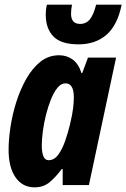

<svg xmlns="http://www.w3.org/2000/svg" viewBox="-20 -797 544 827"><path d="M129 10Q77 10 47 -33Q17 -76 17 -152Q17 -195 25 -249Q33 -303 50 -357Q67 -411 93 -457Q119 -503 154 -531Q189 -559 235 -559Q267 -559 292.5 -541Q318 -523 331 -482H334L359 -549H480L363 0H250V-69H246Q220 -34 193.5 -12Q167 10 129 10ZM189 -107Q214 -107 231.5 -131.5Q249 -156 261 -191Q273 -226 281 -259Q292 -305 295 -331.5Q298 -358 298 -378Q298 -438 262 -438Q243 -438 227.5 -419Q212 -400 199.5 -369Q187 -338 178 -302Q169 -266 164.5 -231.5Q160 -197 160 -172Q160 -107 189 -107ZM318 -606Q243 -606 210 -640Q177 -674 177 -734Q177 -742 178 -753Q179 -764 182 -777H290Q286 -754 286 -738Q286 -694 325 -694Q351 -694 367 -713.5Q383 -733 394 -777H504Q486 -688 438.5 -647Q391 -606 318 -606Z"/></svg>

Font: Noto Sans ExtraCondensed ExtraBold
Style: Italic
Weight: 800
Width: 2
Italic angle: -12°
Designer: Monotype Design Team
Foundry: Monotype Imaging Inc.
Version: Version 2.013; ttfautohint (v1.8.4.7-5d5b)